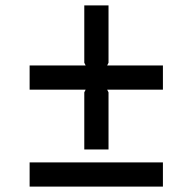

<svg xmlns="http://www.w3.org/2000/svg" viewBox="-20 -763 715 713"><path d="M585 -430H378L383 -420V-208H293V-420L298 -430H90V-520H298L293 -530V-743H383V-530L378 -520H585ZM585 -70H90V-160H585Z"/></svg>

Font: TypoPRO Sinkin Sans
Style: 400 Regular
Weight: 400
Designer: Keith Bates
Foundry: K-Type
Version: Sinkin Sans (version 1.0)  by Keith Bates   •   © 2014   www